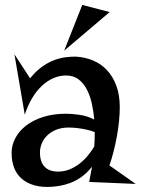

<svg xmlns="http://www.w3.org/2000/svg" viewBox="-20 -728 557 760"><path d="M454.1 -304.2Q454.1 -278.3 451.2 -248.5Q448.2 -218.8 442.6 -188Q437 -157.2 429.4 -127.7Q421.9 -98.1 413.1 -73.2L517.1 0L333 -7.8L344.2 -67.9Q314.9 -31.2 276.6 -12Q238.3 7.3 188 11.2Q147 14.2 116.5 5.6Q85.9 -2.9 65.7 -20.8Q45.4 -38.6 35.6 -64.7Q25.9 -90.8 25.9 -123Q25.9 -152.8 40.5 -180.9Q55.2 -209 82.8 -230.5Q110.4 -252 150.4 -264.9Q190.4 -277.8 241.2 -277.8Q264.6 -277.8 295.2 -273.4Q325.7 -269 353 -254.9Q350.6 -284.7 344 -315.7Q337.4 -346.7 324.7 -372.1Q312 -397.5 291.7 -413.3Q271.5 -429.2 241.2 -429.2Q215.3 -429.2 190.9 -418.5Q166.5 -407.7 145.3 -387.7Q124 -367.7 106.9 -338.9Q89.8 -310.1 78.1 -273.9L37.1 -513.2L99.1 -418Q122.1 -446.3 145.5 -463.1Q168.9 -480 192.1 -489Q215.3 -498 237.1 -501Q258.8 -503.9 278.8 -503.9Q316.4 -502 348.4 -488.5Q380.4 -475.1 403.8 -450Q427.2 -424.8 440.7 -388.2Q454.1 -351.6 454.1 -304.2ZM353 -147.9Q354 -161.6 354.5 -174.3Q355 -187 355 -199.2V-205.1Q337.4 -211.9 319.6 -215.6Q301.8 -219.2 286.6 -220.9Q271.5 -222.7 261 -222.9Q250.5 -223.1 247.1 -223.1Q219.2 -222.2 198.7 -212.9Q178.2 -203.6 164.8 -189.7Q151.4 -175.8 144.8 -158.7Q138.2 -141.6 138.2 -125Q138.2 -87.4 156.5 -68.1Q174.8 -48.8 210 -48.8Q233.4 -48.8 254.4 -57.1Q275.4 -65.4 293.7 -79.3Q312 -93.3 326.9 -111.1Q341.8 -128.9 353 -147.9ZM233.9 -527.3 305.7 -708.5 414.1 -680.2Z"/></svg>

Font: Risque
Style: Regular
Weight: 400
Designer: Astigmatic (AOETI)
Foundry: Astigmatic (AOETI)
Version: Version 1.000